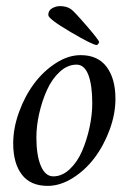

<svg xmlns="http://www.w3.org/2000/svg" viewBox="-20 -606 444 631"><path d="M231.4 -393.6Q202.1 -393.6 176.5 -370.1Q150.9 -346.7 134.5 -310.5Q118.2 -274.4 108.9 -233.2Q99.6 -191.9 99.6 -154.3Q99.6 -95.2 114.3 -60.8Q128.9 -26.4 155.3 -26.4Q184.1 -26.4 209.2 -50Q234.4 -73.7 250 -110.1Q265.6 -146.5 274.4 -187.7Q283.2 -229 283.2 -266.6Q283.2 -326.7 270.3 -360.1Q257.3 -393.6 231.4 -393.6ZM245.1 -424.8Q301.8 -424.8 330.6 -386Q359.4 -347.2 359.4 -281.2Q359.4 -231 340.1 -179Q320.8 -127 290.3 -86.7Q259.8 -46.4 218.8 -20.8Q177.7 4.9 136.7 4.9Q80.1 4.9 51.8 -32.2Q23.4 -69.3 23.4 -134.8Q23.4 -185.1 42.5 -237.5Q61.5 -290 92 -331.1Q122.6 -372.1 163.3 -398.4Q204.1 -424.8 245.1 -424.8ZM297.9 -458Q284.7 -458 211.7 -501Q138.7 -543.9 138.7 -556.6Q138.7 -571.8 151.4 -578.9Q164.1 -585.9 176.8 -585.9Q198.7 -585.9 212.9 -576.2Q223.1 -569.3 264.4 -521.5Q305.7 -473.6 305.7 -467.8Q305.7 -465.3 302.7 -461.7Q299.8 -458 297.9 -458Z"/></svg>

Font: Crimson
Style: Italic
Weight: 400
Italic angle: -11°
Version: Version 0.8